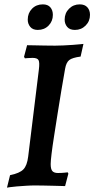

<svg xmlns="http://www.w3.org/2000/svg" viewBox="-20 -849 432 879"><path d="M278 -534Q270 -489 261 -435.5Q252 -382 243.5 -327.5Q235 -273 227.5 -225.5Q220 -178 216 -144.5Q212 -111 212 -98Q212 -74 220 -65.5Q228 -57 245 -57Q262 -57 276 -58.5Q290 -60 290 -60L293 -54L278 3Q278 3 263 2.5Q248 2 225.5 1.5Q203 1 180 0.5Q157 0 140 0Q121 0 98.5 1.5Q76 3 56.5 4.5Q37 6 24.5 8Q12 10 12 10L26 -47Q70 -56 87 -73.5Q104 -91 109 -132L158 -531Q162 -563 156.5 -573.5Q151 -584 129 -584Q120 -584 107 -583Q94 -582 94 -582Q93 -584 92 -585.5Q91 -587 90 -589L104 -642Q112 -642 134.5 -641.5Q157 -641 184 -640.5Q211 -640 232 -640Q248 -640 270 -641Q292 -642 313 -643.5Q334 -645 348 -646.5Q362 -648 362 -648L349 -590Q311 -585 297 -574Q283 -563 278 -534ZM323 -712Q299 -712 287.5 -726Q276 -740 276 -759Q276 -789 296 -809Q316 -829 345 -829Q368 -829 380 -815.5Q392 -802 392 -781Q392 -752 372 -732Q352 -712 323 -712ZM153 -712Q130 -712 118.5 -726Q107 -740 107 -759Q107 -789 126.5 -809Q146 -829 176 -829Q199 -829 210.5 -815.5Q222 -802 222 -781Q222 -752 202.5 -732Q183 -712 153 -712Z"/></svg>

Font: Alegreya SemiBold
Style: Italic
Weight: 600
Italic angle: -7°
Designer: Juan Pablo del Peral
Foundry: Huerta Tipografica
Version: Version 2.009